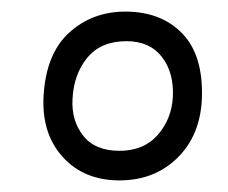

<svg xmlns="http://www.w3.org/2000/svg" viewBox="-20 -729 393 331"><path d="M186 -418Q125 -418 88.5 -458Q52 -498 55 -562Q59 -636 99 -672.5Q139 -709 196 -709Q258 -709 294.5 -671Q331 -633 328 -558Q325 -495 285.5 -456.5Q246 -418 186 -418ZM186 -469Q228 -469 252 -496.5Q276 -524 278 -562Q280 -604 259 -631Q238 -658 198 -658Q154 -658 130.5 -629.5Q107 -601 105 -558Q103 -521 123.5 -495Q144 -469 186 -469Z"/></svg>

Font: Kulim Park
Style: Italic
Weight: 400
Italic angle: -8°
Designer: Noponies / Dale Sattler
Foundry: Noponies
Version: Version 1.000; ttfautohint (v1.8.3)